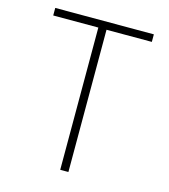

<svg xmlns="http://www.w3.org/2000/svg" viewBox="-107 -799 778 884"><g transform="rotate(15 281.5 -357.0)"><path d="M262 0H301V-678H517V-714H47V-678H262Z"/></g></svg>

Font: Noto Sans Mono SemiCondensed ExtraLight
Style: Regular
Weight: 200
Width: 4
Designer: Monotype Design Team
Foundry: Monotype Imaging Inc.
Version: Version 2.014